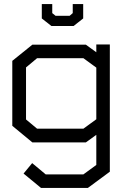

<svg xmlns="http://www.w3.org/2000/svg" viewBox="-20 -695 606 937"><path d="M409 222H180L95 152L137 101L203 156H387L450 110V-37L399 0H138L40 -81V-398L138 -477H399L450 -440V-478H516V143ZM450 -365 387 -411H161L107 -366V-112L161 -67H387L450 -113ZM386 -605 339 -568H231L184 -605V-675H235V-631L251 -618H320L335 -631V-675H386Z"/></svg>

Font: Turret Road Medium
Style: Regular
Weight: 500
Designer: Noponies
Foundry: Noponies
Version: Version 1.001; ttfautohint (v1.8)